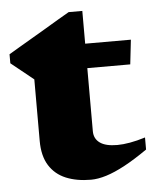

<svg xmlns="http://www.w3.org/2000/svg" viewBox="-47 -603 529 657"><g transform="rotate(-5 217.5 -274.0)"><path d="M260 -150Q260 -124 279.8 -109.8Q299.5 -95.5 339.5 -95.5Q359 -95.5 383.2 -99.8Q407.5 -104 436 -113V-71.5Q393 -41.5 357.2 -22.2Q321.5 -3 292.5 6Q263.5 15 239.5 15Q190.5 15 153.8 -0.2Q117 -15.5 96.5 -48.2Q76 -81 76 -132.5V-344L-1 -406V-437Q14 -446 34.5 -458Q55 -470 78.8 -484Q102.5 -498 126.8 -512.2Q151 -526.5 173.2 -539.8Q195.5 -553 213 -563H260V-440.5ZM183.5 -366.5 184 -450.5H417L407.5 -366.5Z"/></g></svg>

Font: Newsreader 16pt 16pt ExtraBold
Style: Regular
Weight: 800
Version: Version 1.003